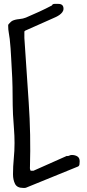

<svg xmlns="http://www.w3.org/2000/svg" viewBox="-20 -842 442 973"><path d="M45.9 41Q45.9 1 49.8 -38.1Q53.7 -77.1 53.7 -117.2Q53.7 -153.3 50.8 -189.5Q47.9 -225.6 45.9 -261.7Q43.9 -308.6 43.9 -354.5Q43.9 -400.4 42 -447.3Q39.1 -495.1 36.6 -547.4Q34.2 -599.6 29.3 -644.5Q27.3 -661.1 24.4 -676.8Q21.5 -692.4 21.5 -709V-715.8Q22.5 -718.8 30.3 -726.6Q38.1 -734.4 42 -736.3Q55.7 -743.2 76.7 -745.1Q97.7 -747.1 111.3 -752.9Q145.5 -767.6 178.7 -782.7Q211.9 -797.9 243.2 -814.5Q246.1 -822.3 256.8 -822.3Q267.6 -822.3 275.4 -822.3Q301.8 -822.3 301.8 -797.9Q301.8 -788.1 295.9 -780.3Q290 -772.5 281.7 -766.6Q273.4 -760.7 264.2 -756.3Q254.9 -752 248 -749L107.4 -686.5L103.5 -682.6V-668.9V-649.4Q114.3 -485.4 125.5 -322.3Q136.7 -159.2 131.8 5.9Q130.9 8.8 132.3 15.1Q133.8 21.5 135.7 23.4H142.6H149.4L318.4 -51.8Q324.2 -49.8 330.6 -53.2Q336.9 -56.6 343.8 -56.6Q360.4 -56.6 372.1 -49.3Q383.8 -42 383.8 -24.4Q383.8 -18.6 382.8 -9.8Q381.8 -1 375 2L111.3 109.4Q108.4 110.4 105.5 110.4H97.7Q66.4 110.4 56.2 89.8Q45.9 69.3 45.9 41Z"/></svg>

Font: Covered By Your Grace
Style: Regular
Weight: 400
Designer: Kimberly Geswein
Foundry: Kimberly Geswein
Version: Version 1.0